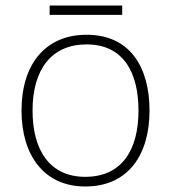

<svg xmlns="http://www.w3.org/2000/svg" viewBox="-20 -666 621 696"><path d="M423 -646H160V-612H423ZM522 -265C522 -423 451 -540 294 -540C146 -540 58 -435 58 -265C58 -104 139 10 289 10C445 10 522 -105 522 -265ZM98 -265C98 -415 167 -505 294 -505C429 -505 482 -401 482 -265C482 -124 423 -25 289 -25C160 -25 98 -122 98 -265Z"/></svg>

Font: Noto Sans Thai Looped ExtraLight
Style: Regular
Weight: 200
Designer: Sasikarn Vongin, Ben Mitchell
Foundry: The Fontpad Ltd
Version: Version 1.001